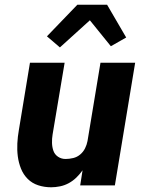

<svg xmlns="http://www.w3.org/2000/svg" viewBox="-20 -786 640 814"><path d="M197 8Q168 8 142 -0.5Q116 -9 97.5 -27.5Q79 -46 69 -71Q59 -96 55.5 -123Q52 -150 53.5 -178.5Q55 -207 60 -235L107 -520H254L203 -216Q200 -198 200.5 -180Q201 -162 206.5 -146.5Q212 -131 226 -121.5Q240 -112 258 -112Q274 -112 290.5 -116Q307 -120 320 -131Q333 -142 340.5 -157Q348 -172 351 -188L406 -520H553L467 0H320L330 -64Q318 -47 303.5 -33Q289 -19 271.5 -9.5Q254 0 234.5 4Q215 8 197 8ZM234 -585 179 -632 308 -766H434L515 -627L450 -590L361 -700Z"/></svg>

Font: Iosevka Aile Heavy
Style: Italic
Weight: 900
Italic angle: -9°
Designer: Belleve Invis
Foundry: Belleve Invis
Version: Version 31.1.0; ttfautohint (v1.8.4)